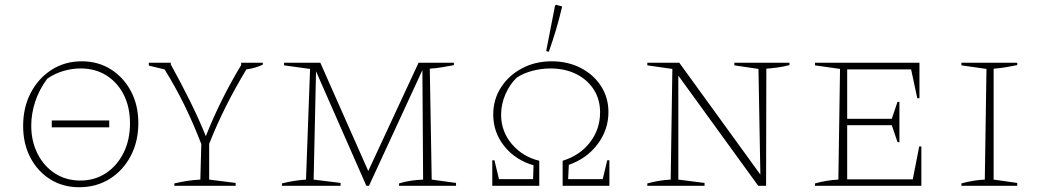

<svg xmlns="http://www.w3.org/2000/svg" viewBox="-20 -779 4346 805"><path d="M312 6Q244 6 191 -27Q138 -60 107.5 -118Q77 -176 77 -251Q77 -329 109 -390Q141 -451 196.5 -486.5Q252 -522 323 -522Q391 -522 444.5 -488.5Q498 -455 529 -396.5Q560 -338 560 -263Q560 -186 528 -125Q496 -64 440 -29Q384 6 312 6ZM317 -22Q377 -22 424 -53Q471 -84 498 -138Q525 -192 525 -262Q525 -330 499 -381.5Q473 -433 426.5 -462.5Q380 -492 318 -492Q281 -492 244.5 -481Q208 -470 178 -449Q144 -403 127.5 -352.5Q111 -302 111 -252Q111 -187 137.5 -134.5Q164 -82 210.5 -52Q257 -22 317 -22ZM197 -245V-274H438V-245Z M711 0V-10Q741 -17 768 -21Q795 -25 820 -26L824 -175Q791 -261 753 -338.5Q715 -416 670 -488L604 -504V-516H696V-509Q740 -429 777 -354.5Q814 -280 843 -208Q870 -277 907 -352.5Q944 -428 991 -506V-516H1082V-508Q1050 -493 1013 -488Q967 -412 928 -334.5Q889 -257 857 -176V-26L968 -12V0Z M1790 -26 1892 -12V0H1653V-10Q1679 -18 1704 -21.5Q1729 -25 1754 -26L1751 -485L1527 0H1516L1305 -480L1295 -26L1408 -12V0H1162V-10Q1214 -23 1263 -26L1280 -490L1171 -505V-516H1323L1524 -62L1735 -516H1883V-506Q1863 -502 1836.5 -497.5Q1810 -493 1782 -491Z M2044 0V-107H2053L2072 -28H2215L2217 -86Q2141 -108 2094.5 -166Q2048 -224 2048 -299Q2048 -362 2080.5 -412.5Q2113 -463 2168.5 -492.5Q2224 -522 2293 -522Q2361 -522 2415 -494Q2469 -466 2500 -418Q2531 -370 2531 -309Q2531 -235 2485.5 -174.5Q2440 -114 2365 -88L2362 -28H2507L2526 -107H2535V0H2339V-105Q2411 -127 2453.5 -182Q2496 -237 2496 -308Q2496 -362 2469.5 -403.5Q2443 -445 2396 -468.5Q2349 -492 2287 -492Q2250 -492 2212 -482Q2174 -472 2146 -453Q2117 -425 2099 -383.5Q2081 -342 2081 -298Q2081 -228 2126 -175Q2171 -122 2241 -105V0ZM2281 -562 2270 -565 2307 -755 2311 -759 2337 -752Q2315 -657 2281 -562Z M3059 -516H3290V-506Q3262 -499 3240 -496Q3218 -493 3193 -491L3192 0H3159L2824 -462V-26L2934 -12V0H2694V-10Q2720 -17 2744.5 -21Q2769 -25 2792 -26L2799 -490L2694 -505V-516H2828L3168 -47L3160 -490L3059 -505Z M3834 -165H3843V0H3397V-10Q3422 -17 3447 -21Q3472 -25 3495 -26L3502 -490L3397 -505V-516H3835V-367H3826L3800 -488H3532V-281H3719L3743 -352H3751V-183H3743L3719 -254H3532V-27H3807Z M4011 0V-10Q4036 -17 4061 -21Q4086 -25 4109 -26L4116 -490L4011 -505V-516H4245V-506Q4225 -502 4199.5 -497.5Q4174 -493 4146 -491V-26L4245 -12V0Z"/></svg>

Font: Piazzolla SC Thin
Style: Regular
Weight: 100
Designer: Juan Pablo del Peral
Foundry: Huerta Tipografica
Version: Version 1.330